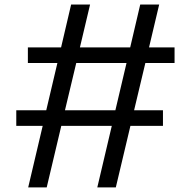

<svg xmlns="http://www.w3.org/2000/svg" viewBox="-20 -770 790 841"><path d="M103.5 50.8 167 -218.8H51.3V-287.1H182.6L231.4 -494.1H102.1V-562.5H247.6L291.5 -750H374.5L330.1 -562.5H550.3L594.2 -750H677.2L632.8 -562.5H744.6V-494.1H616.7L567.4 -287.1H693.8V-218.8H551.3L487.3 50.8H406.2L469.7 -218.8H248.5L184.6 50.8ZM264.6 -287.1H485.4L534.2 -494.1H314Z"/></svg>

Font: Michroma
Style: Regular
Weight: 400
Designer: Vernon Adams
Foundry: Vernon Adams
Version: Version 1.100; ttfautohint (v1.8.4.7-5d5b);gftools[0.9.29]